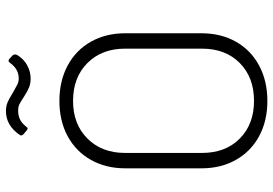

<svg xmlns="http://www.w3.org/2000/svg" viewBox="-160 -772 940 661"><g transform="rotate(-90 310.5 -442.0)"><path d="M61 -219V-481Q61 -548 90 -599.5Q119 -651 171.5 -679.5Q224 -708 293 -708Q362 -708 415 -679.5Q468 -651 497 -599.5Q526 -548 526 -481V-219Q526 -152 497 -100.5Q468 -49 415 -20.5Q362 8 293 8Q224 8 171.5 -20.5Q119 -49 90 -100.5Q61 -152 61 -219ZM473 -217V-482Q473 -562 423.5 -611.5Q374 -661 293 -661Q213 -661 163.5 -611.5Q114 -562 114 -482V-217Q114 -136 163.5 -87Q213 -38 293 -38Q374 -38 423.5 -87Q473 -136 473 -217ZM309 -829Q291 -841 282 -845.5Q273 -850 260 -850Q243 -850 230 -844Q217 -838 205 -823Q199 -813 191 -821L178 -832Q171 -839 177 -846Q209 -892 258 -892Q275 -892 288 -886.5Q301 -881 320 -869Q339 -858 349 -853Q359 -848 370 -848Q403 -848 424 -878Q430 -887 438 -880L449 -870Q456 -863 451 -853Q437 -830 415 -818.5Q393 -807 370 -807Q353 -807 339.5 -812.5Q326 -818 309 -829Z"/></g></svg>

Font: Barlow Light
Style: Regular
Weight: 300
Designer: Jeremy Tribby
Foundry: Tribby Type
Version: Version 1.422